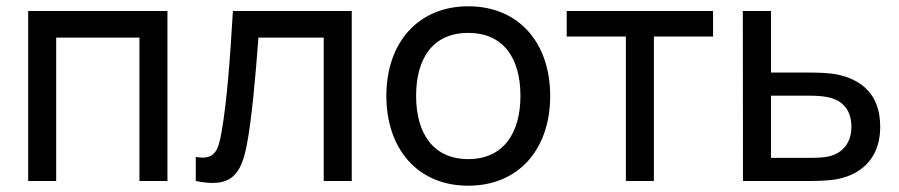

<svg xmlns="http://www.w3.org/2000/svg" viewBox="-20 -575 2856 610"><path d="M158.5 0V-455.5H423V0H512V-540H69.5V0Z M602 0C711 22.5 745 -15.5 764 -114C779 -189.5 792 -332 801 -455.5H1008.5V0H1097.5V-540H720C710.5 -379.5 700.5 -250.5 684 -156C673.5 -95.5 662 -65.5 602 -76.5Z M1467.5 15C1628 15 1728 -101 1728 -270.5C1728 -437.5 1629.5 -555 1467.5 -555C1309 -555 1207.5 -440 1207.5 -270.5C1207.5 -103 1306 15 1467.5 15ZM1467.5 -69.5C1358.5 -69.5 1302 -148.5 1302 -270.5C1302 -388.5 1354.5 -470.5 1467.5 -470.5C1578 -470.5 1633.5 -392 1633.5 -270.5C1633.5 -151.5 1579 -69.5 1467.5 -69.5Z M2057.5 0V-459H2245.5V-540H1780.5V-459H1968.5V0Z M2551 0C2581.5 0 2618.5 -1 2645.5 -7C2723.5 -24.5 2776.5 -78.5 2776.5 -172C2776.5 -273 2720 -322.5 2636.5 -339C2612 -343.5 2577 -344.5 2546 -344.5H2429.5V-540H2340L2340.5 0ZM2429.5 -271H2552.5C2571.5 -271 2594 -270 2613.5 -265.5C2655.5 -256 2685 -227 2685 -172C2685 -117 2652.5 -89 2619 -79.5C2599 -74 2572 -73.5 2552.5 -73.5H2429.5Z"/></svg>

Font: Hauora Medium
Style: Regular
Weight: 500
Designer: Wayne Shih
Foundry: WCYS
Version: Version 1.001;hotconv 1.0.109;makeotfexe 2.5.65596